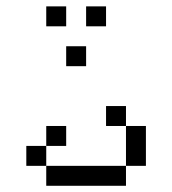

<svg xmlns="http://www.w3.org/2000/svg" viewBox="-20 -770 540 602"><path d="M187.5 -687.5H125V-750H187.5ZM62.5 -312.5H125V-250H62.5ZM125 -250H375V-187.5H125ZM125 -375H187.5V-312.5H125ZM187.5 -625H250V-562.5H187.5ZM250 -750H312.5V-687.5H250ZM312.5 -437.5H375V-375H312.5ZM375 -375H437.5V-250H375Z"/></svg>

Font: 寒蝉点阵体 16px
Style: Regular
Weight: 400
Designer: Designed by Warren2060
Foundry: ChillType
Version: Version 1.000